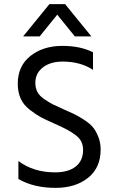

<svg xmlns="http://www.w3.org/2000/svg" viewBox="-20 -902 564 929"><path d="M430 -649V-564Q369 -604 284 -604Q223 -604 187 -575.5Q151 -547 151 -501Q151 -477 160.5 -458Q170 -439 194 -422.5Q218 -406 235 -397.5Q252 -389 288 -373Q322 -358 340 -349.5Q358 -341 386.5 -322.5Q415 -304 429.5 -286.5Q444 -269 455.5 -240.5Q467 -212 467 -179Q467 -90 406 -41.5Q345 7 249 7Q143 7 69 -36V-123Q142 -68 247 -68Q310 -68 346 -96Q382 -124 382 -177Q382 -199 373.5 -216.5Q365 -234 345.5 -248.5Q326 -263 308.5 -272.5Q291 -282 261 -296Q255 -299 243 -304Q200 -323 177.5 -335Q155 -347 124.5 -370.5Q94 -394 80 -425Q66 -456 66 -497Q66 -583 127.5 -631.5Q189 -680 282 -680Q369 -680 430 -649ZM219 -882H295L422 -726H342L257 -831L172 -726H92Z"/></svg>

Font: Hind Regular
Style: Regular
Weight: 400
Designer: Manushi Parikh, Satya Rajpurohit
Foundry: Indian Type Foundry
Version: Version 1.201;PS 1.0;hotconv 1.0.78;makeotf.lib2.5.61930; tt